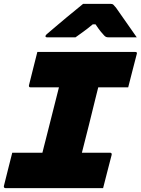

<svg xmlns="http://www.w3.org/2000/svg" viewBox="-42 -967 724 987"><path d="M488 0H-14Q-19 0 -21 -3.5Q-23 -7 -22 -11Q-11 -55 -0.5 -97Q10 -139 21 -182H176Q180 -198 184 -214Q188 -230 192 -245Q209 -313 226.5 -381.5Q244 -450 261 -518H115Q109 -518 107.5 -521.5Q106 -525 107 -529Q118 -573 128.5 -615Q139 -657 150 -700H653Q665 -700 661 -689Q650 -646 639 -604Q628 -562 617 -518H463Q456 -490 450 -466Q433 -395 415 -324Q397 -253 379 -182H523Q534 -182 532 -171Q521 -128 510 -86Q499 -44 488 0ZM385 -947H528Q536 -947 540 -943.5Q544 -940 554 -928Q561 -918 579.5 -891.5Q598 -865 620.5 -833Q643 -801 661 -775H519Q508 -775 503.5 -777Q499 -779 494 -784Q487 -791 476 -804.5Q465 -818 449 -842Q443 -842 435 -842Q406 -818 385 -803Q364 -788 346 -775H201Q190 -775 192 -783Q194 -787 198 -791Q202 -795 218 -808Q232 -820 254.5 -839Q277 -858 301.5 -878.5Q326 -899 348.5 -917Q371 -935 385 -947Z"/></svg>

Font: Recursive Mn Lnr St Blk
Style: Italic
Weight: 900
Italic angle: -15°
Monospace: yes
Version: Version 1.079;hotconv 1.0.112;makeotfexe 2.5.65598; ttfautoh